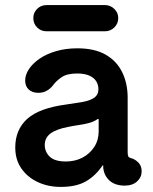

<svg xmlns="http://www.w3.org/2000/svg" viewBox="-20 -720 600 755"><path d="M219 15Q169 15 128.5 -4Q88 -23 64 -57.5Q40 -92 40 -140Q40 -210 87 -252.5Q134 -295 240 -309Q276 -314 304.5 -319Q333 -324 350 -335.5Q367 -347 367 -369Q367 -387 358 -401Q349 -415 330.5 -423Q312 -431 283 -431Q244 -431 222.5 -416.5Q201 -402 188 -384Q178 -371 163.5 -363Q149 -355 131 -355Q107 -355 93 -368Q79 -381 79 -403Q79 -426 94 -448.5Q109 -471 136 -489.5Q163 -508 201 -519Q239 -530 284 -530Q352 -530 395.5 -505Q439 -480 460.5 -436Q482 -392 482 -336V-121Q482 -110 484.5 -105Q487 -100 496 -98Q511 -94 524 -81Q537 -68 537 -46Q537 -23 519 -6.5Q501 10 469 10Q431 9 410.5 -10Q390 -29 386 -58V-69H383Q356 -29 318 -7Q280 15 219 15ZM239 -85Q275 -85 304 -100Q333 -115 350.5 -142Q368 -169 368 -203V-250Q368 -252 366.5 -252.5Q365 -253 361 -250Q348 -241 328.5 -236Q309 -231 288 -228Q267 -225 248 -221Q201 -212 178.5 -195Q156 -178 156 -150Q156 -123 175.5 -104Q195 -85 239 -85ZM163 -597Q141 -597 126 -612Q111 -627 111 -649Q111 -670 126 -685Q141 -700 163 -700H393Q414 -700 429.5 -685Q445 -670 445 -649Q445 -627 429.5 -612Q414 -597 393 -597Z"/></svg>

Font: National Park SemiBold
Style: Regular
Weight: 600
Designer: Andrea Herstowski, Ben Hoepner
Version: Version 1.009